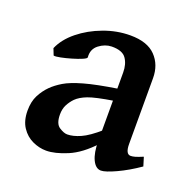

<svg xmlns="http://www.w3.org/2000/svg" viewBox="-88 -520 625 622"><g transform="rotate(20 224.5 -209.0)"><path d="M445.3 -46.4Q407.2 -20 371.3 -3.4Q335.4 13.2 320.3 13.2Q302.2 13.2 291 -10Q279.8 -33.2 279.8 -73.2V-310.1Q279.8 -338.9 266.6 -357.9Q253.4 -377 216.3 -376.5Q193.4 -376 173.1 -360.4Q152.8 -344.7 155.3 -317.4Q156.2 -313.5 142.1 -307.4Q127.9 -301.3 108.6 -295.7Q89.4 -290 72.3 -286.6Q55.2 -283.2 49.3 -284.7L40.5 -307.1Q55.2 -341.3 89.8 -369.4Q124.5 -397.5 169.7 -414.3Q214.8 -431.2 261.2 -431.2Q319.8 -431.2 348.4 -401.6Q377 -372.1 377 -325.7V-99.6Q377 -64.5 394.5 -64.5Q400.9 -64.5 409.7 -66.9Q418.5 -69.3 436 -76.7ZM284.2 -213.9Q222.2 -204.1 197.5 -194.6Q172.9 -185.1 159.7 -171.9Q148.4 -160.2 141.1 -146Q133.8 -131.8 133.8 -112.3Q133.8 -80.6 149.9 -70.1Q166 -59.6 177.7 -59.6Q197.8 -59.6 223.1 -70.8Q248.5 -82 284.2 -113.3L287.6 -67.4Q245.6 -22 203.6 -4.4Q161.6 13.2 131.3 13.2Q107.4 13.2 84.2 2.4Q61 -8.3 45.9 -31Q30.8 -53.7 30.8 -88.4Q30.8 -119.6 42 -141.4Q53.2 -163.1 69.8 -179.7Q84.5 -194.3 106.4 -207.5Q128.4 -220.7 169.7 -232.4Q210.9 -244.1 284.2 -255.4Z"/></g></svg>

Font: Dai Banna SIL Medium
Style: Regular
Weight: 500
Designer: Victor Gaultney
Foundry: SIL International
Version: Version 4.000